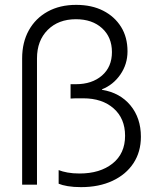

<svg xmlns="http://www.w3.org/2000/svg" viewBox="-20 -759 640 789"><path d="M71 0V-519Q71 -585 98.5 -634.5Q126 -684 176 -711.5Q226 -739 293 -739Q357 -739 404 -715Q451 -691 477.5 -648.5Q504 -606 504 -548Q504 -495 474.5 -452.5Q445 -410 399 -392V-390Q473 -378 516 -326Q559 -274 559 -197Q559 -135 528.5 -88.5Q498 -42 442.5 -16Q387 10 313 10Q282 10 258.5 6Q235 2 221 -4V-60Q236 -54 257.5 -50Q279 -46 307 -46Q391 -46 442.5 -87Q494 -128 494 -201Q494 -272 447 -313.5Q400 -355 322 -355Q302 -355 291 -355Q280 -355 270 -354V-413H292Q358 -413 399 -448.5Q440 -484 440 -545Q440 -606 399.5 -643Q359 -680 292 -680Q220 -680 176 -636Q132 -592 132 -519V0Z"/></svg>

Font: BDO Grotesk Light
Style: Regular
Weight: 300
Designer: Deni Anggara
Foundry: Lokal Container
Version: Version 2.000